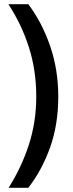

<svg xmlns="http://www.w3.org/2000/svg" viewBox="-20 -738 346 916"><path d="M258 -276Q258 -145 219.5 -36Q181 73 115 158H21Q83 60 118 -48.5Q153 -157 153 -277Q153 -401 118.5 -510.5Q84 -620 20 -718H115Q180 -632 219 -519Q258 -406 258 -276Z"/></svg>

Font: Noto Sans Gujarati UI ExtraCondensed SemiBold
Style: Regular
Weight: 600
Width: 2
Designer: Jelle Bosma - Monotype Design Team, Universal Thirst
Foundry: Monotype Imaging Inc.
Version: Version 2.106; ttfautohint (v1.8.4.7-5d5b)